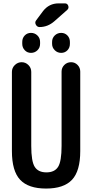

<svg xmlns="http://www.w3.org/2000/svg" viewBox="-20 -1095 540 1125"><path d="M285.2 -837.9V-849.6Q285.2 -872.1 300.8 -887.2Q316.4 -902.3 338.4 -902.3Q360.4 -902.3 375 -887.2Q389.6 -872.1 389.6 -849.6V-837.9Q389.6 -815.4 375 -800.3Q360.4 -785.2 338.4 -785.2Q316.4 -785.2 300.8 -800.8Q285.2 -816.4 285.2 -837.9ZM214.8 -849.6V-837.9Q214.8 -815.4 199.2 -800.3Q183.6 -785.2 161.6 -785.2Q139.6 -785.2 125 -800.8Q110.4 -816.4 110.4 -837.9V-849.6Q110.4 -872.1 125 -887.2Q139.6 -902.3 161.6 -902.3Q183.6 -902.3 199.2 -887.2Q214.8 -872.1 214.8 -849.6ZM374 -1037.1 298.8 -970.7Q259.8 -936.5 211.9 -936.5Q197.3 -936.5 189.9 -950.7Q182.6 -964.8 192.4 -976.6L232.4 -1030.3Q267.6 -1075.2 323.2 -1075.2H360.4Q375 -1075.2 379.9 -1061Q384.8 -1046.9 374 -1037.1ZM49.8 -210V-673.8Q49.8 -697.3 66.9 -713.9Q84 -730.5 106.9 -730.5Q129.9 -730.5 146.5 -713.9Q163.1 -697.3 163.1 -673.8V-240.2Q163.1 -149.4 183.6 -117.2Q204.1 -85 252 -85Q299.8 -85 320.3 -117.2Q340.8 -149.4 340.8 -240.2V-675.8Q340.8 -698.2 356.9 -714.4Q373 -730.5 396.5 -730.5Q418.9 -730.5 434.6 -714.4Q450.2 -698.2 450.2 -675.8V-210Q450.2 -92.8 401.9 -41.5Q353.5 9.8 250 9.8Q146.5 9.8 98.1 -41.5Q49.8 -92.8 49.8 -210Z"/></svg>

Font: Rounded Mgen+ 1m medium
Style: Regular
Weight: 500
Designer: [Source Han Sans]
Ryoko NISHIZUKA  (kana & ideographs); Paul D. Hunt (Latin, Greek & Cyrillic); Wenlong ZHANG  (bopomofo
Version: Version 1.059.20150602